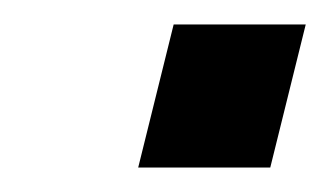

<svg xmlns="http://www.w3.org/2000/svg" viewBox="-20 -528 270 157"><path d="M93 -391 122 -508H230L201 -391Z"/></svg>

Font: CST
Style: Italic
Weight: 400
Italic angle: -14°
Version: Version 1.00